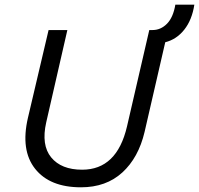

<svg xmlns="http://www.w3.org/2000/svg" viewBox="-20 -788 848 818"><path d="M808 -768Q798 -703 765 -661.5Q732 -620 684 -608L596 -226Q570 -116 501 -53Q432 10 325 10Q192 10 129.5 -69Q67 -148 99 -286L187 -660H267L177 -267Q155 -170 198 -117.5Q241 -65 330 -65Q478 -65 521 -249L616 -660H630Q665 -660 691.5 -687Q718 -714 727 -768Z"/></svg>

Font: Elaine Sans
Style: Italic
Weight: 400
Italic angle: -13°
Designer: Wei Huang
Foundry: Wei Huang
Version: Version 2.001;December 24, 2019;FontCreator 12.0.0.2547 64-b